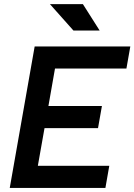

<svg xmlns="http://www.w3.org/2000/svg" viewBox="-20 -921 659 941"><path d="M27.8 0H496.6L515.6 -108.4H165.5L198.2 -293H460.4L479.5 -401.4H217.3L249.5 -585H599.6L618.7 -693.4H149.9ZM339.8 -771.5H468.3L386.2 -900.9H224.6Z"/></svg>

Font: Cascadia Mono PL SemiBold
Style: Italic
Weight: 600
Italic angle: -10°
Monospace: yes
Designer: Aaron Bell
Foundry: Saja Typeworks
Version: Version 2404.023